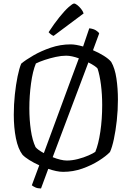

<svg xmlns="http://www.w3.org/2000/svg" viewBox="-20 -972 745 1086"><path d="M212 94Q193 94 180 88Q167 82 160 76L202 -37Q171 -51 145.5 -67Q120 -83 107 -97Q82 -130 70 -190Q58 -250 58 -323Q58 -381 64 -437.5Q70 -494 79.5 -540Q89 -586 100 -612Q125 -633 169 -658.5Q213 -684 267.5 -702.5Q322 -721 380 -721Q408 -721 450 -709Q472 -772 485 -812Q509 -809 523 -800Q537 -791 541 -783L506 -688Q539 -674 567 -656.5Q595 -639 609 -622Q630 -586 638.5 -528.5Q647 -471 647 -409Q647 -348 640.5 -289.5Q634 -231 624 -184.5Q614 -138 602 -112Q580 -89 539 -63Q498 -37 446 -18.5Q394 0 337 0Q319 0 297.5 -4.5Q276 -9 253 -17ZM181 -140Q194 -124 228 -106L378 -513Q390 -545 402 -577.5Q414 -610 426 -642Q407 -649 388.5 -653Q370 -657 354 -657Q327 -657 295 -650Q263 -643 233 -633Q203 -623 183 -613Q165 -570 155.5 -500Q146 -430 146 -359Q146 -294 154.5 -236Q163 -178 181 -140ZM358 -64Q388 -64 421 -72.5Q454 -81 481 -93Q508 -105 519 -113Q537 -156 547.5 -227Q558 -298 558 -378Q558 -439 551 -493Q544 -547 532 -584Q528 -590 514 -599.5Q500 -609 480 -619L278 -83Q300 -74 321 -69Q342 -64 358 -64ZM283 -769Q275 -772 267 -778.5Q259 -785 255 -790Q287 -839 316.5 -875.5Q346 -912 368.5 -932Q391 -952 399 -952Q406 -952 417 -943.5Q428 -935 438.5 -922Q449 -909 453 -896Z"/></svg>

Font: Texturina 72pt
Style: Regular
Weight: 400
Designer: Guillermo Torres Carreño
Foundry: Omnibus-Type
Version: Version 1.002; ttfautohint (v1.8.3)